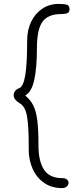

<svg xmlns="http://www.w3.org/2000/svg" viewBox="-20 -786 426 983"><path d="M127 -20V-51Q127 -137 118.5 -189Q110 -241 80 -258Q66 -266 58 -276.5Q50 -287 50 -298Q50 -310 57.5 -320Q65 -330 77 -334Q99 -341 109 -399Q119 -457 119 -578Q119 -632 139.5 -674.5Q160 -717 196.5 -741.5Q233 -766 281 -766Q312 -766 324 -761Q336 -756 336 -739Q336 -723 325 -718.5Q314 -714 293 -714Q225 -714 197 -674Q169 -634 169 -539Q169 -440 155.5 -377.5Q142 -315 109 -297Q136 -275 150.5 -246Q165 -217 171 -169.5Q177 -122 177 -41Q177 40 205.5 83Q234 126 299 126Q314 126 322.5 133Q331 140 331 150Q331 161 321.5 169Q312 177 297 177Q244 177 205.5 150Q167 123 147 78Q127 33 127 -20Z"/></svg>

Font: Mali Light
Style: Regular
Weight: 300
Designer: Kitiyaporn Chalermlarp | Katatrad Aksorn Co.,Ltd.
Foundry: Cadson Demak Co.,Ltd.
Version: Version 1.000; ttfautohint (v1.6)